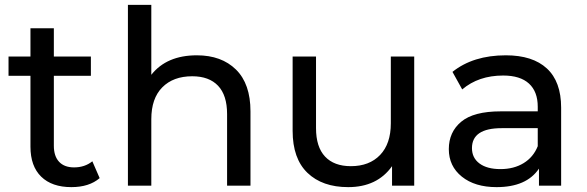

<svg xmlns="http://www.w3.org/2000/svg" viewBox="-20 -762 2410 788"><path d="M359 -100 389 -31Q346 6 273 6Q193 6 149 -37Q105 -80 105 -160V-451H15V-530H105V-646H201V-530H353V-451H201V-164Q201 -121 222.5 -98Q244 -75 284 -75Q328 -75 359 -100Z M788 -535Q889 -535 948.5 -476.5Q1008 -418 1008 -305V0H912V-294Q912 -371 875 -410Q838 -449 769 -449Q691 -449 646 -403.5Q601 -358 601 -273V0H505V-742H601V-455Q664 -535 788 -535Z M1584 -256V-530H1680V0H1589V-80Q1528 6 1409 6Q1303 6 1242 -52.5Q1181 -111 1181 -225V-530H1277V-236Q1277 -159 1314 -119.5Q1351 -80 1420 -80Q1496 -80 1540 -126Q1584 -172 1584 -256Z M2056 -535Q2166 -535 2224.5 -481Q2283 -427 2283 -320V0H2192V-70Q2141 6 2018 6Q1929 6 1875.5 -37Q1822 -80 1822 -150Q1822 -220 1873 -262.5Q1924 -305 2035 -305H2187V-324Q2187 -386 2151 -419Q2115 -452 2045 -452Q1944 -452 1877 -395L1837 -467Q1922 -535 2056 -535ZM2187 -162V-236H2039Q1917 -236 1917 -154Q1917 -114 1948 -91Q1979 -68 2034 -68Q2089 -68 2129 -92.5Q2169 -117 2187 -162Z"/></svg>

Font: false
Style: Regular
Weight: 500
Designer: Julieta Ulanovsky
Foundry: Julieta Ulanovsky
Version: Version 7.222;hotconv 1.0.109;makeotfexe 2.5.65596